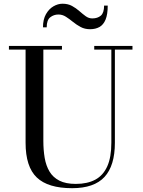

<svg xmlns="http://www.w3.org/2000/svg" viewBox="-20 -997 766 1032"><path d="M692 -750V-730.5H597.5V-230Q597.5 -106.5 541.8 -46Q486 14.5 367.5 14.5Q238 14.5 177.8 -43Q117.5 -100.5 117.5 -230V-730.5H28V-750H313V-730.5H213V-240Q213 -190.5 220.2 -148.2Q227.5 -106 246.2 -74.8Q265 -43.5 299.2 -26Q333.5 -8.5 387.5 -8.5Q449.5 -8.5 492 -31.2Q534.5 -54 556.5 -102.8Q578.5 -151.5 578.5 -230V-730.5H486.5V-750ZM464 -840Q435.5 -840 413.2 -852Q391 -864 372 -879.5Q353 -895 334.2 -907Q315.5 -919 294 -919Q269 -919 250 -904Q231 -889 231 -850H211Q211 -892.5 227 -920.8Q243 -949 267.2 -963Q291.5 -977 316 -977Q345.5 -977 367.2 -965Q389 -953 406.5 -937.5Q424 -922 440.5 -910Q457 -898 476 -898Q504.5 -898 522 -913Q539.5 -928 539.5 -967H559Q559 -919.5 547.5 -891.8Q536 -864 514.8 -852Q493.5 -840 464 -840Z"/></svg>

Font: Bodoni Moda 11pt
Style: Regular
Weight: 400
Version: Version 2.004